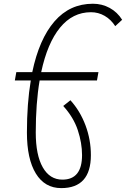

<svg xmlns="http://www.w3.org/2000/svg" viewBox="-20 -762 667 1017"><path d="M304.2 234.4Q217.3 234.4 169.9 157.2Q122.6 80.1 122.6 -60.1Q122.6 -213.9 143.1 -335.9H58.6L66.4 -379.9H150.9Q187.5 -555.2 268.6 -648.7Q349.6 -742.2 472.2 -742.2Q520.5 -742.2 561 -720Q601.6 -697.8 627 -657.2L590.3 -623.5Q567.9 -658.7 534.4 -678Q501 -697.3 461.9 -697.3Q364.7 -697.3 297.9 -615.5Q231 -533.7 198.2 -379.9H501.5L493.7 -335.9H189.9Q169.4 -214.8 169.4 -60.1Q169.4 59.1 206.5 124.3Q243.7 189.5 310.5 189.5Q414.6 189.5 414.6 59.6Q414.6 -4.4 392.1 -72.5Q369.6 -140.6 314.9 -200.7L353 -231Q404.3 -174.3 432.9 -98.1Q461.4 -22 461.4 59.6Q461.4 234.4 304.2 234.4Z"/></svg>

Font: CaskaydiaCove NFP ExtraLight
Style: Italic
Weight: 200
Italic angle: -10°
Designer: Aaron Bell
Foundry: Saja Typeworks
Version: Version 2111.001; VTT 6.35;Nerd Fonts 3.1.1